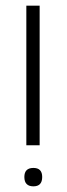

<svg xmlns="http://www.w3.org/2000/svg" viewBox="-20 -653 235 678"><path d="M73 -140V-633H120V-140ZM98 5Q66 5 66 -28Q66 -60 98 -60Q129 -60 129 -28Q129 5 98 5Z"/></svg>

Font: Tajawal Light
Style: Regular
Weight: 300
Designer: Boutros Fonts
Foundry: Created by Boutros International 2017
Version: Version 1.700